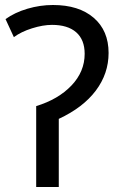

<svg xmlns="http://www.w3.org/2000/svg" viewBox="-20 -744 488 764"><path d="M124 0V-321.8Q211.9 -348.6 264.4 -403.8Q316.9 -459 316.9 -529.8Q316.9 -585.9 283.2 -615.5Q249.5 -645 187 -645Q150.9 -645 107.4 -631.3Q64 -617.7 35.2 -596.2L2 -668Q38.6 -694.3 88.9 -709.2Q139.2 -724.1 190.9 -724.1Q293.9 -724.1 353 -673.1Q412.1 -622.1 412.1 -533.2Q412.1 -451.2 361.3 -383.5Q310.5 -315.9 213.9 -271V0Z"/></svg>

Font: Noto Sans Southeast Asian
Style: Regular
Weight: 400
Designer: Monotype Design Team
Foundry: Monotype Imaging Inc.
Version: Version 1.06 uh; ttfautohint (v1.4.1)